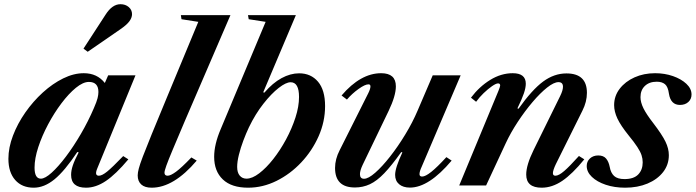

<svg xmlns="http://www.w3.org/2000/svg" viewBox="-20 -883 3312 914"><path d="M140.5 10.5Q84.5 10.5 52.2 -26.2Q20 -63 20 -127Q20 -180.5 41.8 -237.5Q63.5 -294.5 100.5 -347.5Q137.5 -400.5 184 -442.8Q230.5 -485 280.8 -509.8Q331 -534.5 379 -534.5Q442.5 -534.5 479 -488L495 -524.5H625L443 -81Q428.5 -46.5 451 -46.5Q465.5 -46.5 490 -66.2Q514.5 -86 566.5 -140L591 -124.5Q531.5 -53.5 484 -21.5Q436.5 10.5 389.5 10.5Q318.5 10.5 318.5 -50.5Q318.5 -71.5 326.8 -96Q335 -120.5 354.5 -157.5L348 -159.5Q288 -69 239.2 -29.2Q190.5 10.5 140.5 10.5ZM174.5 -32.5Q194.5 -32.5 226 -61Q257.5 -89.5 293.8 -137.5Q330 -185.5 365 -245.5Q400 -305.5 427 -368.5Q440.5 -399.5 444.5 -415.8Q448.5 -432 448.5 -445Q448.5 -493 403 -493Q375.5 -493 341.2 -465Q307 -437 272.5 -391.2Q238 -345.5 209 -291Q180 -236.5 162.2 -182.5Q144.5 -128.5 144.5 -85Q144.5 -32.5 174.5 -32.5ZM397.5 -636.5 377.5 -651.5 483 -814Q514.5 -863 553.5 -863Q577 -863 592.8 -849.5Q608.5 -836 608.5 -815.5Q608.5 -799 596 -781.8Q583.5 -764.5 552 -743Z M702 10.5Q669 10.5 652.2 -5Q635.5 -20.5 635.5 -48Q635.5 -60.5 640.5 -80Q645.5 -99.5 660 -137.8Q674.5 -176 702.2 -244Q730 -312 775.5 -421.5L924 -779L844 -791.5L841 -811H1077L859.5 -306Q823.5 -221 802.2 -170.5Q781 -120 772 -94.8Q763 -69.5 763 -61Q763 -46.5 778 -46.5Q792 -46.5 818 -65.5Q844 -84.5 891 -133.5L916.5 -118.5Q807 10.5 702 10.5Z M1161 10.5Q1082 10.5 1040.8 -28.8Q999.5 -68 999.5 -136.5Q999.5 -195.5 1030.5 -268L1244.5 -779L1164 -791.5L1160.5 -811H1388.5L1233 -443.5L1238.5 -442Q1278 -488 1320.2 -511Q1362.5 -534 1404 -534Q1460 -534 1493.8 -494.2Q1527.5 -454.5 1527.5 -378Q1527.5 -304 1496.8 -234.5Q1466 -165 1414 -109.8Q1362 -54.5 1296.5 -22Q1231 10.5 1161 10.5ZM1153.5 -32.5Q1180.5 -32.5 1214 -58Q1247.5 -83.5 1280.8 -125.8Q1314 -168 1341.8 -219.5Q1369.5 -271 1386.5 -323.5Q1403.5 -376 1403.5 -421.5Q1403.5 -491.5 1363.5 -491.5Q1341.5 -491.5 1306.8 -464.5Q1272 -437.5 1234 -389.2Q1196 -341 1165 -277Q1151.5 -248.5 1138.5 -214Q1125.5 -179.5 1117.2 -146.2Q1109 -113 1109 -88.5Q1109 -61.5 1121.2 -47Q1133.5 -32.5 1153.5 -32.5Z M1931.5 10Q1899 10 1880 -6Q1861 -22 1861 -50.5Q1861 -84 1895.5 -157.5L1890 -159Q1844.5 -95 1809.2 -58.2Q1774 -21.5 1740.8 -6Q1707.5 9.5 1669.5 9.5Q1575 9.5 1575 -83.5Q1575 -125.5 1597 -168L1733 -439Q1743.5 -460 1743.5 -472Q1743.5 -481.5 1734 -481.5Q1717.5 -481.5 1686.8 -459.5Q1656 -437.5 1631.5 -409L1606 -428.5Q1696.5 -534.5 1794.5 -534.5Q1864.5 -534.5 1864.5 -472Q1864.5 -427 1830 -355L1706.5 -98.5Q1693.5 -71 1693.5 -54Q1693.5 -32 1713 -32Q1733.5 -32 1766.5 -61Q1799.5 -90 1837 -137.8Q1874.5 -185.5 1909.2 -242.8Q1944 -300 1968 -356.5L2040 -524.5H2173L1987.5 -89.5Q1977 -67 1977 -54Q1977 -42.5 1989.5 -42.5Q2005 -42.5 2033 -64.8Q2061 -87 2105 -135L2130 -118.5Q2021.5 10 1931.5 10Z M2558.5 10.5Q2485 10.5 2485 -52Q2485 -97 2520 -168.5L2646.5 -425.5Q2660 -453 2660 -470Q2660 -492 2638.5 -492Q2617 -492 2584.2 -466Q2551.5 -440 2515 -397Q2478.5 -354 2444.8 -302.8Q2411 -251.5 2387.5 -201L2294 0H2166L2353 -451Q2361 -471 2361 -476Q2361 -486 2351 -486Q2341.5 -486 2322.2 -472.8Q2303 -459.5 2282.2 -439.5Q2261.5 -419.5 2246.5 -398.5L2222 -418Q2261.5 -470.5 2313.5 -502.5Q2365.5 -534.5 2421 -534.5Q2483 -534.5 2483 -484.5Q2483 -465.5 2474 -438.8Q2465 -412 2443 -367L2448.5 -365.5Q2513 -456 2565.5 -494.8Q2618 -533.5 2676.5 -533.5Q2774 -533.5 2774 -441Q2774 -398.5 2752.5 -356L2626 -101.5Q2619.5 -88 2615.8 -76.8Q2612 -65.5 2612 -59Q2612 -46.5 2624 -46.5Q2640 -46.5 2666 -69Q2692 -91.5 2736 -140.5L2761.5 -124.5Q2704.5 -54.5 2656.5 -22Q2608.5 10.5 2558.5 10.5Z M2956 10.5Q2905 10.5 2863.5 -3.5Q2822 -17.5 2797.5 -41Q2773 -64.5 2773 -93Q2773 -114.5 2788.5 -128.8Q2804 -143 2828 -143Q2852.5 -143 2865 -128.5Q2877.5 -114 2882.5 -88.5Q2887.5 -60 2903.5 -45.2Q2919.5 -30.5 2953 -30.5Q2997 -30.5 3018.2 -52.5Q3039.5 -74.5 3039.5 -110Q3039.5 -127.5 3034 -144.2Q3028.5 -161 3014 -183.2Q2999.5 -205.5 2972.5 -238.5Q2935 -285 2919.2 -318.5Q2903.5 -352 2903.5 -382.5Q2903.5 -426 2930 -460.5Q2956.5 -495 3000.8 -514.8Q3045 -534.5 3098.5 -534.5Q3144 -534.5 3183.5 -520.8Q3223 -507 3247.5 -484Q3272 -461 3272 -433Q3272 -411.5 3256.8 -397.5Q3241.5 -383.5 3217 -383.5Q3173 -383.5 3164.5 -436.5Q3160 -470 3145.8 -482Q3131.5 -494 3106.5 -494Q3071 -494 3050 -474Q3029 -454 3029 -420.5Q3029 -396 3043.2 -367.2Q3057.5 -338.5 3089 -298Q3131.5 -242.5 3147.8 -209Q3164 -175.5 3164 -144.5Q3164 -99 3136.8 -64Q3109.5 -29 3062.5 -9.2Q3015.5 10.5 2956 10.5Z"/></svg>

Font: Libre Caslon Text SemiBold Italic
Style: Regular
Weight: 600
Italic angle: -22.583°
Designer: Pablo Impallari, Rodrigo Fuenzalida, Katja Schimmel
Foundry: Pablo Impallari, Rodrigo Fuenzalida
Version: Version 2.000